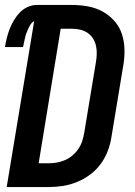

<svg xmlns="http://www.w3.org/2000/svg" viewBox="-24 -755 544 775"><path d="M3 0 114 -670Q105 -665 99.5 -656.5Q94 -648 90 -639Q86 -630 82.5 -621Q79 -612 77 -602.5Q75 -593 73 -583.5Q71 -574 69 -565H-4Q-1 -583 3.5 -601.5Q8 -620 15 -638Q22 -656 32 -673Q42 -690 56 -704.5Q70 -719 88 -727Q106 -735 124 -735H267Q300 -735 332 -729Q364 -723 391 -708Q418 -693 438.5 -669.5Q459 -646 468.5 -616Q478 -586 478.5 -553Q479 -520 473 -487L426 -203Q422 -175 411.5 -147Q401 -119 383 -94Q365 -69 340 -50.5Q315 -32 287 -20.5Q259 -9 230 -4.5Q201 0 173 0ZM132 -96H173Q190 -96 206.5 -99Q223 -102 239 -109Q255 -116 269 -128Q283 -140 293 -155Q303 -170 308 -186Q313 -202 316 -219L363 -503Q366 -520 366.5 -537Q367 -554 363.5 -570Q360 -586 351.5 -599.5Q343 -613 330 -622Q317 -631 300.5 -635Q284 -639 267 -639H221Z"/></svg>

Font: Iosevka Custom
Style: Bold Italic
Weight: 700
Italic angle: -9°
Designer: Belleve Invis
Foundry: Belleve Invis
Version: Version 30.3.1; ttfautohint (v1.8.3)